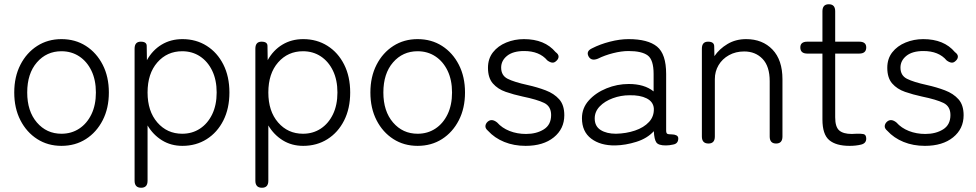

<svg xmlns="http://www.w3.org/2000/svg" viewBox="-20 -675 4590 903"><path d="M269 11Q205 11 155 -21Q105 -53 76 -109.5Q47 -166 47 -240Q47 -314 76 -370.5Q105 -427 155 -459Q205 -491 269 -491Q334 -491 384 -459Q434 -427 463 -370.5Q492 -314 492 -240Q492 -166 463 -109.5Q434 -53 384 -21Q334 11 269 11ZM269 -46Q316 -46 352.5 -70Q389 -94 410 -137.5Q431 -181 431 -240Q431 -299 410 -342.5Q389 -386 352.5 -410Q316 -434 269 -434Q199 -434 153.5 -381.5Q108 -329 108 -240Q108 -152 153.5 -99Q199 -46 269 -46Z M644 208Q613 208 613 175V-446Q613 -479 642 -479Q670 -479 670 -459L671 -392Q697 -439 740 -465Q783 -491 838 -491Q902 -491 952 -459.5Q1002 -428 1030.5 -371.5Q1059 -315 1059 -240Q1059 -165 1030.5 -108.5Q1002 -52 952 -20.5Q902 11 838 11Q784 11 742 -15Q700 -41 674 -85V175Q674 208 644 208ZM837 -46Q884 -46 920.5 -70Q957 -94 978 -137.5Q999 -181 999 -240Q999 -299 978 -342.5Q957 -386 920.5 -410Q884 -434 837 -434Q766 -434 720 -381.5Q674 -329 674 -240Q674 -152 720 -99Q766 -46 837 -46Z M1212 208Q1181 208 1181 175V-446Q1181 -479 1210 -479Q1238 -479 1238 -459L1239 -392Q1265 -439 1308 -465Q1351 -491 1406 -491Q1470 -491 1520 -459.5Q1570 -428 1598.5 -371.5Q1627 -315 1627 -240Q1627 -165 1598.5 -108.5Q1570 -52 1520 -20.5Q1470 11 1406 11Q1352 11 1310 -15Q1268 -41 1242 -85V175Q1242 208 1212 208ZM1405 -46Q1452 -46 1488.5 -70Q1525 -94 1546 -137.5Q1567 -181 1567 -240Q1567 -299 1546 -342.5Q1525 -386 1488.5 -410Q1452 -434 1405 -434Q1334 -434 1288 -381.5Q1242 -329 1242 -240Q1242 -152 1288 -99Q1334 -46 1405 -46Z M1944 11Q1880 11 1830 -21Q1780 -53 1751 -109.5Q1722 -166 1722 -240Q1722 -314 1751 -370.5Q1780 -427 1830 -459Q1880 -491 1944 -491Q2009 -491 2059 -459Q2109 -427 2138 -370.5Q2167 -314 2167 -240Q2167 -166 2138 -109.5Q2109 -53 2059 -21Q2009 11 1944 11ZM1944 -46Q1991 -46 2027.5 -70Q2064 -94 2085 -137.5Q2106 -181 2106 -240Q2106 -299 2085 -342.5Q2064 -386 2027.5 -410Q1991 -434 1944 -434Q1874 -434 1828.5 -381.5Q1783 -329 1783 -240Q1783 -152 1828.5 -99Q1874 -46 1944 -46Z M2452 11Q2397 11 2351.5 -7.5Q2306 -26 2275 -60Q2262 -71 2263 -82.5Q2264 -94 2274 -103Q2293 -119 2318 -99Q2341 -73 2376.5 -59Q2412 -45 2454 -45Q2503 -45 2537.5 -66.5Q2572 -88 2572 -134Q2572 -175 2539 -191Q2506 -207 2438 -221Q2396 -230 2358.5 -243Q2321 -256 2298 -282.5Q2275 -309 2275 -356Q2275 -399 2298.5 -429Q2322 -459 2361 -475Q2400 -491 2444 -491Q2542 -491 2593 -430Q2607 -420 2607 -409Q2607 -398 2597 -389Q2587 -379 2576.5 -380.5Q2566 -382 2554 -391Q2517 -435 2445 -435Q2393 -435 2365 -412.5Q2337 -390 2337 -357Q2337 -320 2367.5 -304.5Q2398 -289 2462 -275Q2507 -265 2546.5 -250Q2586 -235 2610 -208Q2634 -181 2634 -133Q2634 -69 2584.5 -29Q2535 11 2452 11Z M2874 9Q2804 10 2760.5 -23Q2717 -56 2717 -119Q2717 -167 2749.5 -203Q2782 -239 2832.5 -259.5Q2883 -280 2937 -280Q3011 -280 3054 -245V-327Q3054 -394 3026 -414.5Q2998 -435 2936 -435Q2903 -435 2863.5 -425Q2824 -415 2792 -399Q2762 -387 2749 -408Q2734 -434 2765 -448Q2802 -467 2848.5 -479Q2895 -491 2936 -491Q3027 -491 3070 -456Q3113 -421 3113 -327V-62Q3113 -49 3118 -46Q3123 -43 3139 -43Q3152 -43 3161 -38.5Q3170 -34 3170 -24Q3170 1 3145 5Q3137 7 3128 8Q3119 9 3111 9Q3077 9 3067 -5Q3057 -19 3055 -58Q3024 -24 2973 -8Q2922 8 2874 9ZM2877 -46Q2925 -47 2966.5 -61Q3008 -75 3032.5 -101.5Q3057 -128 3055 -166Q3052 -197 3021 -212.5Q2990 -228 2941 -227Q2900 -227 2862 -213Q2824 -199 2800.5 -174.5Q2777 -150 2777 -118Q2777 -81 2805 -63.5Q2833 -46 2877 -46Z M3312 0Q3281 0 3281 -33V-446Q3281 -479 3310 -479Q3339 -479 3339 -457L3340 -411Q3363 -445 3401.5 -468Q3440 -491 3489 -491Q3566 -491 3613 -442Q3660 -393 3660 -302V-33Q3660 0 3630 0Q3600 0 3600 -33V-293Q3600 -363 3566.5 -398Q3533 -433 3480 -433Q3440 -433 3408.5 -415.5Q3377 -398 3359.5 -368.5Q3342 -339 3342 -303V-33Q3342 0 3312 0Z M3976 11Q3912 11 3880 -16Q3848 -43 3848 -113V-423H3777Q3744 -423 3744 -452Q3744 -479 3777 -479H3848V-622Q3848 -655 3878 -655Q3908 -655 3908 -622V-479H4021Q4054 -479 4054 -452Q4054 -423 4021 -423H3908V-123Q3908 -78 3927 -61.5Q3946 -45 3986 -45Q3991 -45 3996.5 -45.5Q4002 -46 4007 -46Q4027 -47 4040.5 -44.5Q4054 -42 4054 -23Q4054 -1 4030 5Q4006 11 3976 11Z M4330 11Q4275 11 4229.5 -7.5Q4184 -26 4153 -60Q4140 -71 4141 -82.5Q4142 -94 4152 -103Q4171 -119 4196 -99Q4219 -73 4254.5 -59Q4290 -45 4332 -45Q4381 -45 4415.5 -66.5Q4450 -88 4450 -134Q4450 -175 4417 -191Q4384 -207 4316 -221Q4274 -230 4236.5 -243Q4199 -256 4176 -282.5Q4153 -309 4153 -356Q4153 -399 4176.5 -429Q4200 -459 4239 -475Q4278 -491 4322 -491Q4420 -491 4471 -430Q4485 -420 4485 -409Q4485 -398 4475 -389Q4465 -379 4454.5 -380.5Q4444 -382 4432 -391Q4395 -435 4323 -435Q4271 -435 4243 -412.5Q4215 -390 4215 -357Q4215 -320 4245.5 -304.5Q4276 -289 4340 -275Q4385 -265 4424.5 -250Q4464 -235 4488 -208Q4512 -181 4512 -133Q4512 -69 4462.5 -29Q4413 11 4330 11Z"/></svg>

Font: Shin Retro Maru Gothic Regular
Style: Regular
Weight: 400
Designer: Iose
Foundry: Typographish
Version: Version 1.002